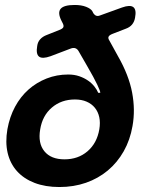

<svg xmlns="http://www.w3.org/2000/svg" viewBox="-20 -750 640 773"><path d="M218.9 -629.3Q232 -634.3 234.8 -640.2Q237.7 -646 232.7 -656.1L227.5 -666.3Q211.1 -698.8 224.1 -714.4Q237.1 -730 280.5 -730Q308 -730 326.8 -722.5Q345.6 -715 351.5 -705.2L356.3 -696Q361.3 -688.7 367.8 -686.6Q374.3 -684.4 383.3 -688L470.9 -719.7Q503.5 -731.4 516.8 -721.3Q530.1 -711.1 523.7 -678.5Q521 -662.4 511.6 -651.1Q502.2 -639.9 486 -634.2L433.8 -614Q420.7 -609 417.4 -602.8Q414 -596.6 420.1 -587.2L455 -523.8Q498.5 -447.9 511.9 -377.6Q525.2 -307.3 513.5 -242.6Q503.8 -186.4 478.1 -141Q452.3 -95.5 413.9 -63.5Q375.4 -31.4 326.1 -14.2Q276.7 3 219.1 3Q162.5 3 119.1 -13.7Q75.8 -30.4 48.3 -61Q20.9 -91.5 10.8 -134.4Q0.8 -177.3 9.8 -229.7Q18.8 -279.7 40.6 -320.2Q62.4 -360.7 94.7 -389.4Q127 -418 167.8 -434Q208.6 -450 254.5 -450Q279.3 -450 299.2 -443.1Q319.2 -436.2 334.6 -425.4Q350.1 -414.6 360.3 -401.5Q370.6 -388.3 375.3 -376.5H383.7Q384.2 -382.3 371.8 -408.6Q359.5 -435 329.7 -486.3L297 -543.1Q292 -552.5 283.6 -555.7Q275.2 -558.9 263.1 -553.9L183.3 -523.6Q150.3 -511.9 137.2 -522.1Q124.1 -532.2 129.8 -564.8Q131.8 -580.9 141.9 -592Q152 -603.1 168.1 -609.1ZM239.7 -108.5Q294.6 -108.5 332.4 -141Q370.2 -173.5 379.8 -229Q384.4 -256.4 379.6 -278.4Q374.8 -300.3 361.9 -316.1Q349 -332 328.8 -340.7Q308.7 -349.5 281.6 -349.5Q227 -349.5 188.9 -317Q150.7 -284.5 141.8 -229Q132.2 -173.5 158.7 -141Q185.1 -108.5 239.7 -108.5Z"/></svg>

Font: Maple Mono
Style: Italic
Weight: 400
Italic angle: -10°
Monospace: yes
Designer: subframe7536
Version: Version 7.300